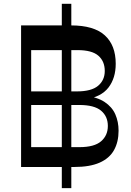

<svg xmlns="http://www.w3.org/2000/svg" viewBox="-20 -861 677 990"><path d="M298.7 109.1V-841.3H347.7V109.1ZM114.9 0V-102.3H389.8Q466.1 -102.3 501.1 -132.4Q536.1 -162.6 536.1 -211.6Q536.1 -261 501.1 -290.3Q466.1 -319.7 388.8 -319.7H124.1V-389.7H376.2Q451.3 -389.7 485.8 -418.7Q520.2 -447.7 520.2 -495Q520.2 -544.9 487.2 -573.7Q454.2 -602.6 379.6 -602.6H114.9V-730H345.9Q464.2 -730 520.4 -678.8Q576.7 -627.6 576.7 -532.2Q576.7 -458.3 539.3 -409.6Q501.9 -360.9 419.1 -348.1L412.9 -368.4Q480.1 -361.1 519 -335.4Q557.9 -309.7 574.7 -271.3Q591.4 -232.9 591.4 -187.2Q591.4 -129 567.8 -86.8Q544.1 -44.6 493.6 -22.3Q443.1 0 363.4 0ZM88.7 0V-730H140.7V0Z"/></svg>

Font: Savate ExtraLight
Style: Regular
Weight: 200
Designer: Max Esnée
Foundry: Plomb Type
Version: Version 2.000